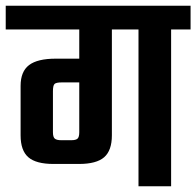

<svg xmlns="http://www.w3.org/2000/svg" viewBox="-40 -651 686 671"><path d="M626 -631V-548H558V0H444V-548H351V-178Q351 -125 324 -101.5Q297 -78 236 -78H147Q86 -78 59 -101.5Q32 -125 32 -178V-351Q32 -401 61.5 -423.5Q91 -446 155 -446H237V-548H-20V-631ZM174 -161H209Q225 -161 231 -166.5Q237 -172 237 -189V-363H176Q156 -363 150.5 -357.5Q145 -352 145 -332V-189Q145 -172 151.5 -166.5Q158 -161 174 -161Z"/></svg>

Font: Teko Medium
Style: Regular
Weight: 500
Designer: Manushi Parikh, Jonny Pinhorn
Foundry: Indian Type Foundry
Version: Version 1.106;PS 1.0;hotconv 1.0.78;makeotf.lib2.5.61930; tt